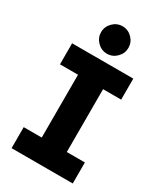

<svg xmlns="http://www.w3.org/2000/svg" viewBox="-227 -1021 952 1110"><g transform="rotate(30 249.5 -465.5)"><path d="M45.3 0V-140.3H165.7V-559.7H45.3V-700H453.7V-559.7H333V-140.3H453.7V0ZM249.3 -748.3Q212 -748.3 185 -775.5Q158 -802.7 158 -839.7Q158 -877 185 -904.2Q212 -931.3 249.3 -931.3Q286.7 -931.3 313.7 -904.2Q340.7 -877 340.7 -839.7Q340.7 -802.7 313.7 -775.5Q286.7 -748.3 249.3 -748.3Z"/></g></svg>

Font: MuseoModerno Thin
Style: Regular
Weight: 100
Designer: Pablo Cosgaya, Héctor Gatti, Marcela Romero, and the Authors of The MuseoModerno Project.
Foundry: Omnibus-Type Team
Version: Version 1.003